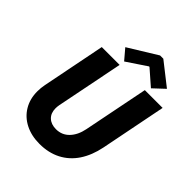

<svg xmlns="http://www.w3.org/2000/svg" viewBox="-261 -1090 1241 1241"><g transform="rotate(45 359.5 -470.0)"><path d="M70.3 -223.1Q70.3 -254.9 76.7 -286.6L162.6 -719.7H325.7L233.9 -259.3Q231 -243.2 231 -228.5Q231 -185.1 257.3 -159.9Q283.7 -134.8 328.6 -134.8Q382.3 -134.8 418.5 -172.4Q454.6 -210 467.3 -273.4L556.2 -719.7H718.8L629.4 -268.6Q611.8 -181.6 570.6 -119.6Q529.3 -57.6 465.8 -24.9Q402.3 7.8 320.3 7.8Q246.1 7.8 189.5 -21Q132.8 -49.8 101.6 -102.1Q70.3 -154.3 70.3 -223.1ZM270.5 -826.7 467.3 -947.8H497.1L651.4 -826.7L575.7 -755.9L471.2 -847.2H466.8L330.6 -755.9Z"/></g></svg>

Font: Reddit Sans Vanilla ExtraBold
Style: Italic
Weight: 800
Italic angle: -11.25°
Designer: Stephen Hutchings
Version: Version 1.013